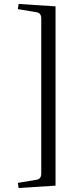

<svg xmlns="http://www.w3.org/2000/svg" viewBox="-20 -750 420 968"><path d="M260 186 74 198 70 172 166 156Q188 152 188 124V-656Q188 -684 166 -688L70 -704L74 -730L260 -718Z"/></svg>

Font: Old Standard TT
Style: Regular
Weight: 400
Designer: Alexey Kryukov <alexios@thessalonica.org.ru>
Version: Version 1.0